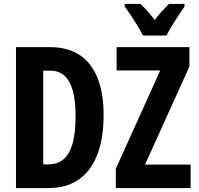

<svg xmlns="http://www.w3.org/2000/svg" viewBox="-20 -953 1006 973"><path d="M505 -370Q505 -250 472.5 -167.5Q440 -85 378 -42.5Q316 0 226 0H61V-714H236Q323 -714 383 -674.5Q443 -635 474 -558.5Q505 -482 505 -370ZM363 -364Q363 -444 348.5 -495Q334 -546 305.5 -570.5Q277 -595 234 -595H199V-120H225Q296 -120 329.5 -180Q363 -240 363 -364ZM946 0H567V-98L792 -596H571V-714H940V-616L715 -119H946ZM915 -920Q902 -901 884.5 -874.5Q867 -848 850.5 -821Q834 -794 824 -773H704Q695 -793 678.5 -820Q662 -847 644 -874Q626 -901 612 -920V-933H692Q708 -918 726.5 -897.5Q745 -877 764 -852Q785 -879 802 -897.5Q819 -916 836 -933H915Z"/></svg>

Font: Noto Sans Display ExtraCondensed
Style: Bold
Weight: 700
Width: 2
Designer: Monotype Design Team
Foundry: Monotype Imaging Inc.
Version: Version 2.003